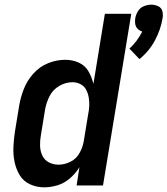

<svg xmlns="http://www.w3.org/2000/svg" viewBox="-20 -794 717 822"><path d="M577 -541Q618 -574 643 -620.5Q668 -667 676 -716Q679 -732 675 -746.5Q671 -761 657 -767.5Q643 -774 628 -774Q612 -774 596 -767.5Q580 -761 571 -746.5Q562 -732 559 -716Q557 -703 559 -691Q561 -679 569.5 -670.5Q578 -662 589 -659Q579 -639 565 -620Q551 -601 534 -586ZM169 8Q198 8 227 -1Q256 -10 280 -31Q304 -52 320 -78L308 0H421L542 -735H429L380 -435Q373 -464 358.5 -489Q344 -514 317 -526Q290 -538 259 -538Q222 -538 186 -523.5Q150 -509 123 -479Q96 -449 82 -413Q68 -377 62 -341L44 -231Q39 -199 37.5 -166Q36 -133 42 -102.5Q48 -72 63.5 -45.5Q79 -19 107.5 -5.5Q136 8 169 8ZM231 -89Q208 -89 189 -99Q170 -109 161 -128.5Q152 -148 151.5 -170.5Q151 -193 155 -215L173 -325Q178 -354 192 -382Q206 -410 233.5 -426Q261 -442 290 -442Q309 -442 325 -433.5Q341 -425 349 -409.5Q357 -394 360 -376Q363 -358 362 -339.5Q361 -321 357 -302L339 -192Q335 -166 321.5 -140.5Q308 -115 282.5 -102Q257 -89 231 -89Z"/></svg>

Font: Iosevka Sparkle SmBdObl
Style: Regular
Weight: 600
Italic angle: -9°
Designer: Belleve Invis
Foundry: Belleve Invis
Version: Version 4.5.0; ttfautohint (v1.8.3)